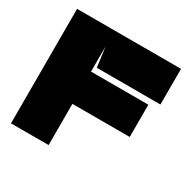

<svg xmlns="http://www.w3.org/2000/svg" viewBox="-144 -784 928 928"><g transform="rotate(30 320.0 -319.5)"><path d="M240 0V-230H560V-410H240V-550L255 -440H610V-639H30V0H240Z"/></g></svg>

Font: Banana Brick
Style: Regular
Weight: 400
Designer: artmaker
Foundry: artmaker
Version: Version 4.000 2011 initial release